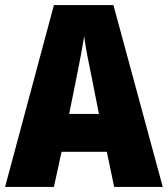

<svg xmlns="http://www.w3.org/2000/svg" viewBox="-20 -735 660 755"><path d="M429 0 400 -138H222L192 0H0L192 -715H426L620 0ZM340 -434Q332 -471 323.5 -515.5Q315 -560 311 -592Q306 -561 298 -517.5Q290 -474 282 -436L252 -287H369Z"/></svg>

Font: Noto Sans Gujarati Condensed Black
Style: Regular
Weight: 900
Width: 3
Designer: Jelle Bosma - Monotype Design Team, Universal Thirst
Foundry: Monotype Imaging Inc.
Version: Version 2.106; ttfautohint (v1.8.4.7-5d5b)